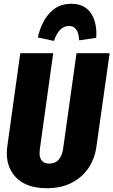

<svg xmlns="http://www.w3.org/2000/svg" viewBox="-20 -976 599 1014"><path d="M489 -200Q480 -138 447.5 -89Q415 -40 359 -11Q303 18 229 18Q124 18 70 -33.5Q16 -85 16 -167Q16 -187 19 -206L87 -695H261L190 -185Q189 -179 189 -166Q189 -141 201.5 -126.5Q214 -112 240 -112Q272 -112 290 -133Q308 -154 313 -188L384 -695H559ZM180 -778Q197 -857 241.5 -906.5Q286 -956 356 -956Q423 -956 456 -912Q489 -868 489 -798Q489 -784 488 -776L398 -763Q395 -839 344 -839Q317 -839 297 -818Q277 -797 265 -760Z"/></svg>

Font: Fira Sans Extra Condensed ExtraBold
Style: Italic
Weight: 800
Width: 3
Italic angle: -8°
Designer: Carrois Corporate & Edenspiekermann AG
Foundry: Carrois Corporate GbR & Edenspiekermann AG
Version: Version 4.203